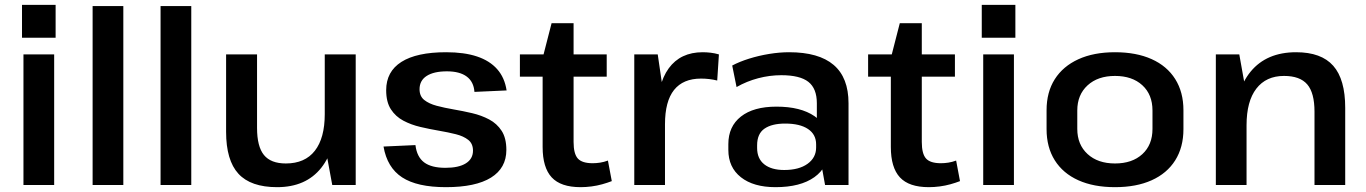

<svg xmlns="http://www.w3.org/2000/svg" viewBox="-20 -765 5651 794"><path d="M204 -540V0H77V-540ZM210 -745V-609H71V-745Z M490 -740V0H363V-740Z M771 -740V0H644V-740Z M1043 -236Q1043 -159 1071.5 -124Q1100 -89 1162 -89Q1241 -89 1282 -141.5Q1323 -194 1323 -293L1372 -369V-301Q1372 -151 1308.5 -71Q1245 9 1126 9Q1017 9 966 -46.5Q915 -102 915 -220V-540H1043ZM1451 0H1354L1323 -168V-540H1451Z M1824 9Q1705 9 1643 -31.5Q1581 -72 1566 -159L1698 -165Q1704 -116 1734 -93.5Q1764 -71 1822 -71Q1877 -71 1906.5 -89.5Q1936 -108 1936 -142Q1936 -171 1916.5 -186.5Q1897 -202 1865 -210Q1833 -218 1795 -224.5Q1757 -231 1718.5 -240Q1680 -249 1648 -266Q1616 -283 1596.5 -313Q1577 -343 1577 -392Q1577 -469 1640 -509Q1703 -549 1825 -549Q1900 -549 1952.5 -531.5Q2005 -514 2036 -479Q2067 -444 2075 -391L1942 -385Q1939 -427 1910 -448.5Q1881 -470 1828 -470Q1774 -470 1744.5 -451Q1715 -432 1715 -396Q1715 -367 1734.5 -351.5Q1754 -336 1786 -327.5Q1818 -319 1856 -312.5Q1894 -306 1932.5 -297Q1971 -288 2003 -271Q2035 -254 2054.5 -224Q2074 -194 2074 -145Q2074 -70 2010.5 -30.5Q1947 9 1824 9Z M2381 9Q2299 9 2261.5 -31.5Q2224 -72 2224 -157V-525L2261 -669H2352V-178Q2352 -129 2369.5 -109.5Q2387 -90 2431 -90Q2446 -90 2462 -92.5Q2478 -95 2494 -101L2510 -16Q2492 -9 2470.5 -3Q2449 3 2426 6Q2403 9 2381 9ZM2130 -540H2489V-448H2130Z M2603 -540H2700L2730 -335V0H2603ZM2697 -286Q2697 -416 2745.5 -482.5Q2794 -549 2886 -549Q2902 -549 2919 -547Q2936 -545 2953 -540L2946 -432Q2914 -440 2879 -440Q2805 -440 2767.5 -393Q2730 -346 2730 -251Z M3358 -188V-338Q3358 -399 3323 -426.5Q3288 -454 3211 -454Q3163 -454 3115.5 -441.5Q3068 -429 3026 -405L3008 -494Q3038 -510 3078 -522.5Q3118 -535 3161 -542Q3204 -549 3243 -549Q3366 -549 3427.5 -496.5Q3489 -444 3489 -338V0H3392ZM3187 9Q3096 9 3044 -32Q2992 -73 2992 -145V-169Q2992 -242 3044 -283Q3096 -324 3191 -324Q3291 -324 3348.5 -284.5Q3406 -245 3406 -173V-148Q3406 -74 3348 -32.5Q3290 9 3187 9ZM3223 -62Q3284 -62 3319.5 -87.5Q3355 -113 3355 -155V-168Q3355 -209 3321.5 -231.5Q3288 -254 3227 -254Q3172 -254 3141.5 -233Q3111 -212 3111 -164V-153Q3111 -109 3140.5 -85.5Q3170 -62 3223 -62Z M3821 9Q3739 9 3701.5 -31.5Q3664 -72 3664 -157V-525L3701 -669H3792V-178Q3792 -129 3809.5 -109.5Q3827 -90 3871 -90Q3886 -90 3902 -92.5Q3918 -95 3934 -101L3950 -16Q3932 -9 3910.5 -3Q3889 3 3866 6Q3843 9 3821 9ZM3570 -540H3929V-448H3570Z M4173 -540V0H4046V-540ZM4179 -745V-609H4040V-745Z M4591 9Q4503 9 4439.5 -19.5Q4376 -48 4342 -102Q4308 -156 4308 -231V-309Q4308 -384 4342 -437.5Q4376 -491 4439.5 -520Q4503 -549 4591 -549Q4679 -549 4742.5 -520.5Q4806 -492 4840 -438Q4874 -384 4874 -309V-231Q4874 -156 4840 -102Q4806 -48 4742.5 -19.5Q4679 9 4591 9ZM4591 -89Q4662 -89 4704 -127.5Q4746 -166 4746 -232V-308Q4746 -374 4704 -412.5Q4662 -451 4591 -451Q4520 -451 4477.5 -412Q4435 -373 4435 -308V-232Q4435 -167 4477.5 -128Q4520 -89 4591 -89Z M5416 -303Q5416 -381 5386 -416Q5356 -451 5290 -451Q5216 -451 5175.5 -398.5Q5135 -346 5135 -247L5086 -171V-239Q5086 -389 5152 -469Q5218 -549 5340 -549Q5444 -549 5493.5 -493Q5543 -437 5543 -319V0H5416ZM5008 -540H5105L5135 -372V0H5008Z"/></svg>

Font: Pathway Extreme 12pt SemiBold
Style: Regular
Weight: 600
Version: Version 1.001;gftools[0.9.26]